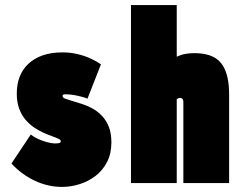

<svg xmlns="http://www.w3.org/2000/svg" viewBox="-20 -720 958 755"><path d="M324 -332 377 -467Q360 -479 336 -490Q312 -501 284 -507.5Q256 -514 226 -514Q182 -514 148.5 -502.5Q115 -491 92 -469.5Q69 -448 57.5 -418.5Q46 -389 46 -352Q46 -318 55.5 -292.5Q65 -267 80.5 -249Q96 -231 114.5 -218.5Q133 -206 151 -198Q169 -190 184.5 -184.5Q200 -179 209.5 -174.5Q219 -170 219 -165Q219 -162 217.5 -160Q216 -158 213 -157.5Q210 -157 206.5 -156.5Q203 -156 198 -156Q183 -156 164.5 -161Q146 -166 129 -174Q112 -182 101 -191L25 -77Q66 -33 117.5 -9Q169 15 224 15Q259 15 293.5 4Q328 -7 356 -28.5Q384 -50 401 -83Q418 -116 418 -160Q418 -197 407.5 -222.5Q397 -248 380 -265.5Q363 -283 342.5 -294Q322 -305 301.5 -311.5Q281 -318 264 -323Q247 -328 236.5 -332Q226 -336 226 -343Q226 -345 227 -346Q228 -347 229.5 -348Q231 -349 234 -349Q237 -349 241 -349Q256 -349 272.5 -346Q289 -343 303.5 -339Q318 -335 324 -332Z M675 -497V-700H495V0H675V-330Q678 -332 680 -333Q682 -334 684 -334.5Q686 -335 688 -335Q691 -335 693.5 -334Q696 -333 697.5 -331Q699 -329 700 -326.5Q701 -324 701 -321V0H881V-346Q881 -385 875 -413Q869 -441 857.5 -460Q846 -479 829.5 -490Q813 -501 791.5 -506Q770 -511 744 -511Q729 -511 715 -509Q701 -507 691 -503.5Q681 -500 675 -497Z"/></svg>

Font: Advent Pro Black
Style: Regular
Weight: 900
Version: Version 3.000